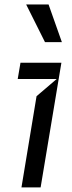

<svg xmlns="http://www.w3.org/2000/svg" viewBox="-20 -820 313 840"><path d="M250.7 -635.7 192.5 -800.4H94.5L176.8 -635.7ZM157.7 0 248.6 -545.5H69.6L57.5 -474.4H228L139.9 -399.1L73.9 0Z"/></svg>

Font: Riot Sans 2.0
Style: Italic
Weight: 400
Italic angle: -9.39999°
Designer: Rasmus Andersson
Foundry: rsms
Version: Version 3.006;hotconv 1.0.109;makeotfexe 2.5.65596